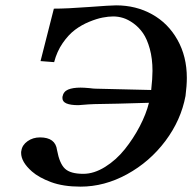

<svg xmlns="http://www.w3.org/2000/svg" viewBox="-20 -678 711 710"><path d="M333 -350.1 539.1 -345.2Q543.9 -388.2 543.9 -416Q543.9 -461.4 533.9 -497.6Q523.9 -533.7 508.8 -555.4Q493.7 -577.1 473.6 -591.6Q453.6 -606 435.3 -611.6Q417 -617.2 398.9 -617.2Q380.9 -617.2 359.4 -613Q337.9 -608.9 309.8 -597.4Q281.7 -585.9 257.6 -567.9Q233.4 -549.8 211.9 -518.8Q190.4 -487.8 180.2 -448.2L129.9 -452.1L179.2 -646Q227.5 -646 308.6 -652.1Q389.6 -658.2 409.2 -658.2Q482.9 -658.2 542.2 -625.2Q601.6 -592.3 636.2 -530.8Q670.9 -469.2 670.9 -390.1Q670.9 -361.3 666 -323.2Q649.4 -233.9 591.6 -156.7Q533.7 -79.6 450 -33.7Q366.2 12.2 277.8 12.2Q213.9 12.2 168.7 -4.6Q123.5 -21.5 98.1 -43.9Q58.1 -79.1 58.1 -112.8Q58.1 -118.2 59.1 -121.1Q62 -141.6 81.8 -155.8Q101.6 -169.9 127.9 -169.9Q185.1 -169.9 190.9 -123Q200.2 -72.8 220.5 -54Q240.7 -35.2 288.1 -35.2Q327.6 -35.2 368.7 -60.8Q409.7 -86.4 441.4 -126Q473.1 -165.5 496.8 -210.9Q520.5 -256.3 530.8 -297.9Q403.8 -293.9 328.1 -293Q325.2 -293 318.1 -292.5Q311 -292 307.1 -292Q273.4 -289.1 270 -289.1Q210.9 -289.1 210.9 -314.9V-319.8Q214.4 -339.4 231.7 -346.7Q249 -354 277.8 -354Q290.5 -354 311 -352.1Q326.7 -350.1 333 -350.1Z"/></svg>

Font: Linux Libertine
Style: Bold Italic
Weight: 700
Italic angle: -11.5°
Designer: Philipp H. Poll
Foundry: Philipp H. Poll
Version: Version 4.0.5